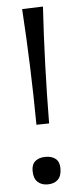

<svg xmlns="http://www.w3.org/2000/svg" viewBox="-54 -765 335 806"><g transform="rotate(-5 114.0 -362.0)"><path d="M88.5 -243Q86.5 -490 71 -732L159 -735Q144 -494 142 -244ZM114 10.5Q87.5 10.5 71.5 -4.8Q55.5 -20 55.5 -52Q55.5 -79 71.5 -92.2Q87.5 -105.5 114.5 -105.5Q142 -105.5 157.5 -92.2Q173 -79 173 -52Q173 -20 157.2 -4.8Q141.5 10.5 114 10.5Z"/></g></svg>

Font: Commissioner Flair Light
Style: Regular
Weight: 300
Designer: Kostas Bartsokas
Foundry: Kostas Bartsokas
Version: Version 1.000; ttfautohint (v1.8.3)